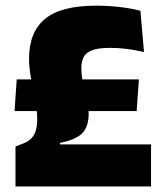

<svg xmlns="http://www.w3.org/2000/svg" viewBox="-20 -674 591 694"><path d="M32.5 -272.5 40.5 -387H482L474 -272.5ZM196.5 -152H526V0H36V-144.5L64.5 -155.5Q82.5 -162.5 93.5 -174Q104.5 -185.5 109.5 -202.5Q114.5 -219.5 114.5 -243Q114.5 -266.5 110 -293.5Q105.5 -320.5 99.8 -349.2Q94 -378 89.5 -406.8Q85 -435.5 85 -462Q85 -557.5 142.5 -605.5Q200 -653.5 327.5 -653.5Q369.5 -653.5 411.5 -648.8Q453.5 -644 487.5 -635L500.5 -486Q469.5 -493 439.8 -497Q410 -501 378 -501Q335 -501 312.5 -492.2Q290 -483.5 282 -467Q274 -450.5 274 -426.5Q274 -406.5 278 -385.2Q282 -364 287.2 -343Q292.5 -322 296.5 -302Q300.5 -282 300.5 -263.5Q300.5 -216 277 -192.2Q253.5 -168.5 196.5 -157.5Z"/></svg>

Font: Anek Bangla ExtraBold
Style: Regular
Weight: 800
Designer: Sulekha Rajkumar (Bangla), Yesha Goshar (Latin)
Foundry: Ek Type
Version: Version 1.003